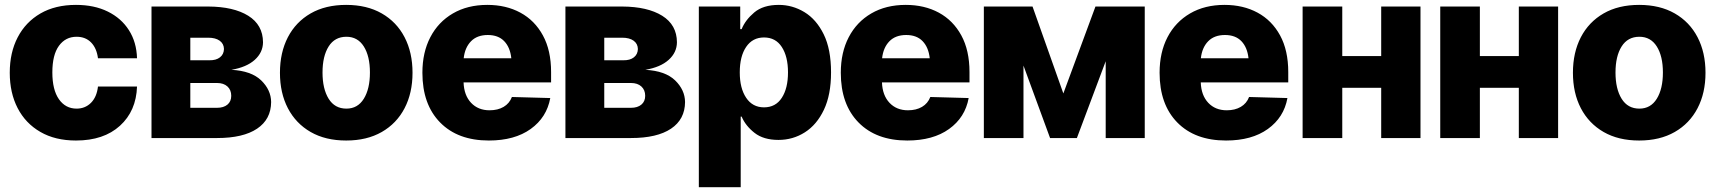

<svg xmlns="http://www.w3.org/2000/svg" viewBox="-20 -573 7120 797"><path d="M295.4 10.3Q209 10.3 147.5 -25.4Q85.9 -61 53.2 -124.3Q20.5 -187.5 20.5 -271Q20.5 -355 53.5 -418.2Q86.4 -481.4 147.9 -517.1Q209.5 -552.7 295.4 -552.7Q371.1 -552.7 427.2 -525.1Q483.4 -497.6 515.1 -447.8Q546.9 -397.9 548.8 -331.1H386.7Q381.3 -373 358.2 -396.7Q335 -420.4 297.9 -420.4Q252 -420.4 224.6 -382.8Q197.3 -345.2 197.3 -272.5Q197.3 -200.2 224.6 -161.1Q252 -122.1 297.9 -122.1Q333.5 -122.1 357.7 -146.2Q381.8 -170.4 386.7 -213.9H548.8Q545.4 -112.3 478 -51Q410.6 10.3 295.4 10.3Z M608.9 0V-545.9H844.2Q949.7 -545.4 1010.5 -507.6Q1071.3 -469.7 1071.8 -397.5Q1071.3 -355 1037.4 -324.5Q1003.4 -293.9 940.4 -283.2Q1023.4 -278.8 1064.2 -239.3Q1105 -199.7 1105.5 -149.4Q1105 -77.6 1047.1 -38.8Q989.3 0 880.9 0ZM770 -322.8H849.1Q877 -322.3 893.1 -335Q909.2 -347.7 909.7 -369.6Q909.2 -391.6 891.8 -404.1Q874.5 -416.5 844.2 -416.5H770ZM770 -125.5H880.9Q908.2 -125.5 924.1 -138.7Q939.9 -151.9 939.9 -175.3Q939.9 -199.7 924.1 -214.1Q908.2 -228.5 880.9 -228.5H770Z M1417 10.3Q1331.1 10.3 1269.5 -25.1Q1208 -60.5 1175 -123.8Q1142.1 -187 1142.1 -271Q1142.1 -355 1175 -418.5Q1208 -481.9 1269.5 -517.3Q1331.1 -552.7 1417 -552.7Q1502.9 -552.7 1564.7 -517.3Q1626.5 -481.9 1659.4 -418.5Q1692.4 -355 1692.4 -271Q1692.4 -187 1659.4 -123.8Q1626.5 -60.5 1564.7 -25.1Q1502.9 10.3 1417 10.3ZM1418 -122.1Q1464.8 -122.1 1490.2 -163.1Q1515.6 -204.1 1515.6 -272Q1515.6 -339.8 1490.2 -380.1Q1464.8 -420.4 1418 -420.4Q1369.6 -420.4 1344.2 -380.1Q1318.8 -339.8 1318.8 -272Q1318.8 -204.1 1344.2 -163.1Q1369.6 -122.1 1418 -122.1Z M2009.3 10.3Q1880.4 10.3 1806.9 -64.7Q1733.4 -139.6 1733.4 -271Q1733.4 -355.5 1766.4 -418.7Q1799.3 -481.9 1860.1 -517.3Q1920.9 -552.7 2002.9 -552.7Q2080.6 -552.7 2140.1 -520.5Q2199.7 -488.3 2233.6 -426Q2267.6 -363.8 2267.6 -273.9V-231H1904.3Q1906.2 -177.2 1935.5 -146.2Q1964.8 -115.2 2012.2 -115.2Q2046.4 -115.2 2070.6 -129.4Q2094.7 -143.6 2105 -170.4L2264.2 -166Q2249.5 -85.4 2182.9 -37.6Q2116.2 10.3 2009.3 10.3ZM2004.9 -427.7Q1960.4 -427.7 1935.1 -401.6Q1909.7 -375.5 1904.8 -331.1H2102.5Q2097.7 -376.5 2073 -402.1Q2048.3 -427.7 2004.9 -427.7Z M2327.1 0V-545.9H2562.5Q2668 -545.4 2728.8 -507.6Q2789.6 -469.7 2790 -397.5Q2789.6 -355 2755.6 -324.5Q2721.7 -293.9 2658.7 -283.2Q2741.7 -278.8 2782.5 -239.3Q2823.2 -199.7 2823.7 -149.4Q2823.2 -77.6 2765.4 -38.8Q2707.5 0 2599.1 0ZM2488.3 -322.8H2567.4Q2595.2 -322.3 2611.3 -335Q2627.4 -347.7 2627.9 -369.6Q2627.4 -391.6 2610.1 -404.1Q2592.8 -416.5 2562.5 -416.5H2488.3ZM2488.3 -125.5H2599.1Q2626.5 -125.5 2642.3 -138.7Q2658.2 -151.9 2658.2 -175.3Q2658.2 -199.7 2642.3 -214.1Q2626.5 -228.5 2599.1 -228.5H2488.3Z M2880.9 204.1V-545.9H3052.7V-452.1H3058.6Q3073.7 -489.7 3110.8 -521.2Q3147.9 -552.7 3212.9 -552.7Q3269.5 -552.7 3319.1 -522.7Q3368.7 -492.7 3399.2 -430.7Q3429.7 -368.7 3429.7 -272.5Q3429.7 -179.7 3400.1 -117.4Q3370.6 -55.2 3321 -23.7Q3271.5 7.8 3211.4 7.8Q3149.4 7.8 3112.1 -21.5Q3074.7 -50.8 3058.6 -88.9H3054.7V204.1ZM3151.4 -127.4Q3199.7 -127.4 3225.3 -167Q3251 -206.5 3251 -272.5Q3251 -338.4 3225.3 -377.9Q3199.7 -417.5 3151.4 -417.5Q3104 -417.5 3077.4 -378.4Q3050.8 -339.4 3050.8 -272.5Q3050.8 -206.5 3077.4 -167Q3104 -127.4 3151.4 -127.4Z M3746.1 10.3Q3617.2 10.3 3543.7 -64.7Q3470.2 -139.6 3470.2 -271Q3470.2 -355.5 3503.2 -418.7Q3536.1 -481.9 3596.9 -517.3Q3657.7 -552.7 3739.7 -552.7Q3817.4 -552.7 3877 -520.5Q3936.5 -488.3 3970.5 -426Q4004.4 -363.8 4004.4 -273.9V-231H3641.1Q3643.1 -177.2 3672.4 -146.2Q3701.7 -115.2 3749 -115.2Q3783.2 -115.2 3807.4 -129.4Q3831.5 -143.6 3841.8 -170.4L4001 -166Q3986.3 -85.4 3919.7 -37.6Q3853 10.3 3746.1 10.3ZM3741.7 -427.7Q3697.3 -427.7 3671.9 -401.6Q3646.5 -375.5 3641.6 -331.1H3839.4Q3834.5 -376.5 3809.8 -402.1Q3785.2 -427.7 3741.7 -427.7Z M4394 -185.1 4527.3 -545.9H4731.9V0H4569.8V-318.8L4450.2 0H4338.9L4228.5 -300.8V0H4064V-545.9H4266.1Z M5069.3 10.3Q4940.4 10.3 4866.9 -64.7Q4793.5 -139.6 4793.5 -271Q4793.5 -355.5 4826.4 -418.7Q4859.4 -481.9 4920.2 -517.3Q4981 -552.7 5063 -552.7Q5140.6 -552.7 5200.2 -520.5Q5259.8 -488.3 5293.7 -426Q5327.6 -363.8 5327.6 -273.9V-231H4964.4Q4966.3 -177.2 4995.6 -146.2Q5024.9 -115.2 5072.3 -115.2Q5106.4 -115.2 5130.6 -129.4Q5154.8 -143.6 5165 -170.4L5324.2 -166Q5309.6 -85.4 5242.9 -37.6Q5176.3 10.3 5069.3 10.3ZM5064.9 -427.7Q5020.5 -427.7 4995.1 -401.6Q4969.7 -375.5 4964.8 -331.1H5162.6Q5157.7 -376.5 5133.1 -402.1Q5108.4 -427.7 5064.9 -427.7Z M5551.8 -545.9V-340.3H5713.4V-545.9H5876.5V0H5713.4V-208.5H5551.8V0H5387.2V-545.9Z M6123 -545.9V-340.3H6284.7V-545.9H6447.8V0H6284.7V-208.5H6123V0H5958.5V-545.9Z M6784.2 10.3Q6698.2 10.3 6636.7 -25.1Q6575.2 -60.5 6542.2 -123.8Q6509.3 -187 6509.3 -271Q6509.3 -355 6542.2 -418.5Q6575.2 -481.9 6636.7 -517.3Q6698.2 -552.7 6784.2 -552.7Q6870.1 -552.7 6931.9 -517.3Q6993.7 -481.9 7026.6 -418.5Q7059.6 -355 7059.6 -271Q7059.6 -187 7026.6 -123.8Q6993.7 -60.5 6931.9 -25.1Q6870.1 10.3 6784.2 10.3ZM6785.2 -122.1Q6832 -122.1 6857.4 -163.1Q6882.8 -204.1 6882.8 -272Q6882.8 -339.8 6857.4 -380.1Q6832 -420.4 6785.2 -420.4Q6736.8 -420.4 6711.4 -380.1Q6686 -339.8 6686 -272Q6686 -204.1 6711.4 -163.1Q6736.8 -122.1 6785.2 -122.1Z"/></svg>

Font: Inter Tight ExtraBold
Style: Regular
Weight: 800
Designer: Rasmus Andersson
Foundry: rsms
Version: Version 3.004; ttfautohint (v1.8.4.7-5d5b)